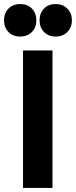

<svg xmlns="http://www.w3.org/2000/svg" viewBox="-54 -931 376 951"><path d="M206 0H60V-681H206ZM222 -750Q186 -750 164 -772.5Q142 -795 142 -830Q142 -866 164 -888.5Q186 -911 222 -911Q257 -911 279.5 -888.5Q302 -866 302 -830Q302 -795 279.5 -772.5Q257 -750 222 -750ZM46 -750Q10 -750 -12 -772.5Q-34 -795 -34 -830Q-34 -866 -12 -888.5Q10 -911 46 -911Q82 -911 104 -888.5Q126 -866 126 -830Q126 -795 104 -772.5Q82 -750 46 -750Z"/></svg>

Font: Gabarito
Style: Bold
Weight: 700
Designer: Leandro Assis / Alvaro Franca / Felipe Casaprima
Foundry: Naipe Foundry
Version: Version 1.000